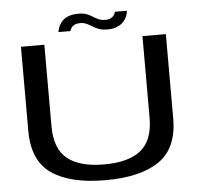

<svg xmlns="http://www.w3.org/2000/svg" viewBox="-55 -868 972 928"><g transform="rotate(-5 430.5 -403.5)"><path d="M420 3.5Q590.5 3.5 681 -59Q771.5 -121.5 771.5 -265.5V-674.5H658V-279Q658 -169.5 598.5 -121.2Q539 -73 420 -73Q301 -73 241.5 -121.5Q182 -170 182 -279V-674.5H68.5V-265.5Q68.5 -121.5 159 -59Q249.5 3.5 420 3.5ZM493 -721.5Q519 -721.5 536.2 -728.2Q553.5 -735 564.8 -745Q576 -755 582 -766.2Q588 -777.5 591 -787.5Q594 -797.5 593.5 -803.5H535Q535 -797.5 529.8 -789Q524.5 -780.5 514 -774.5Q503.5 -768.5 488 -768.5Q467.5 -768.5 453.5 -774.8Q439.5 -781 427 -789.2Q414.5 -797.5 399 -803.5Q383.5 -809.5 359.5 -809.5Q334.5 -809.5 316.2 -803.8Q298 -798 286.5 -788.2Q275 -778.5 268.5 -767.2Q262 -756 259 -746.2Q256 -736.5 255 -729.5H313.5Q314.5 -735.5 319.8 -744Q325 -752.5 335.8 -758Q346.5 -763.5 363.5 -763.5Q381 -763.5 394.2 -757.2Q407.5 -751 420.5 -742.8Q433.5 -734.5 450.5 -728Q467.5 -721.5 493 -721.5Z"/></g></svg>

Font: Anybody Expanded
Style: Regular
Weight: 400
Width: 7
Version: Version 1.113;gftools[0.9.25]